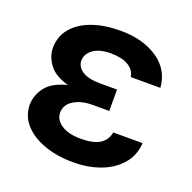

<svg xmlns="http://www.w3.org/2000/svg" viewBox="-105 -658 772 772"><g transform="rotate(20 281.0 -272.0)"><path d="M351.6 -285.2V-233.7H278.4Q232.6 -233.7 200.5 -214.1Q168.3 -194.6 168.3 -159.4Q168.3 -130 198.3 -109.7Q228.3 -89.5 282 -89.5Q335.2 -89.5 362.7 -106.7Q390.3 -123.9 396.3 -158H522Q518.5 -104.4 486 -66.8Q453.5 -29.1 401.3 -9.6Q349.1 9.9 285.5 9.9Q216.6 9.9 161.8 -9.6Q106.9 -29.1 74.9 -64.6Q43 -100.1 42.6 -148.4Q43 -188.9 69.4 -223.9Q95.9 -258.9 159.8 -274.9Q101.2 -291.2 76.7 -324.8Q52.2 -358.3 51.8 -394.2Q52.2 -444.6 81.9 -479.9Q111.5 -515.3 164.1 -533.9Q216.6 -552.6 284.8 -552.6Q380.3 -552.6 443.7 -510.1Q507.1 -467.7 513.1 -391.3H386.4Q381.4 -421.9 353 -437.9Q324.6 -453.8 279.5 -453.8Q230.8 -453.8 204 -434.3Q177.2 -414.8 176.8 -386.4Q177.2 -358.7 203.3 -342Q229.4 -325.3 278.4 -325.3H351.6Z"/></g></svg>

Font: Inter UI Semi Bold
Style: Regular
Weight: 600
Designer: Rasmus Andersson
Foundry: rsms
Version: 3.2;8d6f07862